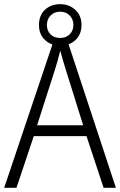

<svg xmlns="http://www.w3.org/2000/svg" viewBox="-20 -901 577 921"><path d="M477 0 395 -248H142L59 0H0L241 -716H300L536 0ZM297 -562Q291 -581 283 -608Q275 -635 269 -658Q263 -633 256 -608Q249 -583 242 -562L158 -300H379ZM269 -682Q225 -682 196 -709Q167 -736 167 -781Q167 -827 195.5 -854Q224 -881 269 -881Q312 -881 341.5 -853.5Q371 -826 371 -782Q371 -736 342 -709Q313 -682 269 -682ZM269 -719Q297 -719 314.5 -736.5Q332 -754 332 -781Q332 -809 314 -827Q296 -845 269 -845Q241 -845 223 -827Q205 -809 205 -781Q205 -754 222 -736.5Q239 -719 269 -719Z"/></svg>

Font: Noto Sans Myanmar UI SemiCondensed Light
Style: Regular
Weight: 300
Width: 4
Designer: Monotype Design Team
Foundry: Monotype Imaging Inc.
Version: Version 2.103; ttfautohint (v1.8.4.7-5d5b)